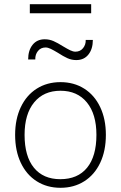

<svg xmlns="http://www.w3.org/2000/svg" viewBox="-20 -887 576 914"><path d="M52 -245Q52 -320 79 -377Q106 -434 155 -465Q204 -496 268 -496Q332 -496 381 -465Q430 -434 457 -377Q484 -320 484 -245Q484 -169 457 -112Q430 -55 381 -24Q332 7 268 7Q204 7 155 -24Q106 -55 79 -112Q52 -169 52 -245ZM439 -245Q439 -344 393.5 -399.5Q348 -455 268 -455Q188 -455 142.5 -399.5Q97 -344 97 -245Q97 -143 141.5 -88.5Q186 -34 267 -34Q350 -34 394.5 -88.5Q439 -143 439 -245ZM193 -700Q215 -700 234.5 -691.5Q254 -683 281 -666Q301 -654 314.5 -647.5Q328 -641 339 -641Q362 -641 375.5 -658Q389 -675 388 -697H422Q422 -654 401 -627.5Q380 -601 343 -601Q321 -601 301 -610Q281 -619 255 -636Q235 -648 221.5 -654.5Q208 -661 197 -661Q174 -661 160.5 -644Q147 -627 148 -604H114Q114 -647 135 -673.5Q156 -700 193 -700ZM122 -824V-867H414V-824Z"/></svg>

Font: wassup Sans
Style: Light
Weight: 200
Version: Version 2.001